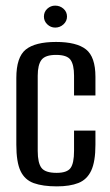

<svg xmlns="http://www.w3.org/2000/svg" viewBox="-20 -653 392 682"><path d="M182 9Q132 9 100 -2.5Q68 -14 53 -45.5Q38 -77 38 -139V-376Q38 -450 71.5 -477Q105 -504 179 -504Q252 -504 285.5 -477.5Q319 -451 319 -380V-314H243V-384Q243 -423 230.5 -440.5Q218 -458 179 -458Q141 -458 127.5 -440.5Q114 -423 114 -384V-117Q114 -74 127.5 -56.5Q141 -39 181 -39Q218 -39 230.5 -56Q243 -73 243 -117V-189H319V-139Q319 -79 304 -47Q289 -15 258.5 -3Q228 9 182 9ZM176 -555Q160 -555 148 -566.5Q136 -578 136 -594Q136 -611 148 -622Q160 -633 176 -633Q193 -633 205.5 -622Q218 -611 218 -594Q218 -578 205.5 -566.5Q193 -555 176 -555Z"/></svg>

Font: Alumni Sans Thin Medium
Style: Regular
Weight: 500
Version: Version 1.018